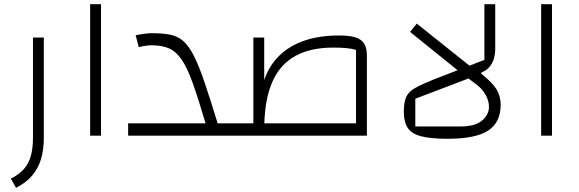

<svg xmlns="http://www.w3.org/2000/svg" viewBox="-20 -650 2775 920"><path d="M57 250 32 206Q70 187 93.5 161Q117 135 127.5 98Q138 61 138 10V-470H190V10Q190 69 176 114Q162 159 133 192.5Q104 226 57 250Z M412 0V-630H464V0Z M1014 0V-59H1050V0ZM594 0V-59H965Q930 -178 903.5 -252Q877 -326 850 -365Q823 -404 789 -418.5Q755 -433 706 -433Q693 -433 676 -430.5Q659 -428 645 -424L630 -481Q654 -486 674 -488.5Q694 -491 706 -491Q758 -491 794.5 -484Q831 -477 858 -453.5Q885 -430 909.5 -381.5Q934 -333 961.5 -251.5Q989 -170 1027 -46V0ZM1050 0V-59Q1063 -59 1066.5 -51Q1070 -43 1070 -29Q1070 -16 1066.5 -8Q1063 0 1050 0Z M1686 0V-411Q1651 -422 1578 -422Q1408 -422 1327 -326Q1246 -230 1246 -30H1194V-470H1246V-266Q1269 -335 1318 -383Q1367 -431 1439 -455.5Q1511 -480 1605 -480Q1654 -480 1683 -471Q1712 -462 1725 -441Q1738 -420 1738 -385V0ZM1050 0V-59H1738V0ZM1050 0Q1037 0 1033.5 -8Q1030 -16 1030 -29Q1030 -43 1033.5 -51Q1037 -59 1050 -59Z M2125 15Q2044 15 1998 3Q1952 -9 1933.5 -37.5Q1915 -66 1915 -115Q1915 -159 1926 -184.5Q1937 -210 1968.5 -228Q2000 -246 2060 -270L2301 -363V-630H2353V-415Q2353 -392 2346.5 -369.5Q2340 -347 2325.5 -329.5Q2311 -312 2287 -303V-296Q2340 -254 2359.5 -221.5Q2379 -189 2379 -148Q2379 -63 2318.5 -24Q2258 15 2125 15ZM1970 -44H2185Q2257 -44 2290 -72.5Q2323 -101 2323 -138Q2323 -164 2309.5 -190.5Q2296 -217 2273 -237L2225 -274L1970 -177ZM2198 -293 1945 -497 1977 -537 2255 -315Z M2573 0V-630H2625V0Z"/></svg>

Font: Changa ExtraLight ExtraLight
Style: Regular
Weight: 250
Version: Version 3.002; ttfautohint (v1.8.2)